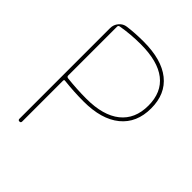

<svg xmlns="http://www.w3.org/2000/svg" viewBox="-206 -862 984 984"><g transform="rotate(45 286.0 -370.0)"><path d="M111 -698V-343Q111 -335 120 -333Q192 -325 261 -325Q382 -325 446.5 -376.5Q511 -428 511 -525Q511 -621 447.5 -670.5Q384 -720 261 -720Q188 -720 120 -708Q111 -706 111 -698ZM91 -10V-667Q91 -692 107 -711Q123 -730 147 -733Q200 -740 261 -740Q392 -740 461.5 -684.5Q531 -629 531 -525Q531 -420 460.5 -362.5Q390 -305 261 -305Q192 -305 120 -313Q111 -315 111 -306V-10Q111 0 101 0Q91 0 91 -10Z"/></g></svg>

Font: Rounded Mplus 1c Thin
Style: Regular
Weight: 250
Version: Version 1.059.20150529